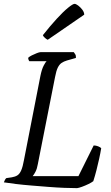

<svg xmlns="http://www.w3.org/2000/svg" viewBox="-28 -974 574 994"><path d="M371 0Q343 0 304.5 -1.5Q266 -3 222 -6.5Q178 -10 134.5 -13.5Q91 -17 54 -21.5Q17 -26 -8 -30Q-5 -38 -2 -43.5Q1 -49 5 -52L33 -56Q51 -59 62.5 -66.5Q74 -74 82 -92.5Q90 -111 96 -145L181 -580Q188 -615 198 -634Q208 -653 213 -657H124Q121 -661 119.5 -665.5Q118 -670 118 -675Q124 -681 137 -687.5Q150 -694 163 -699Q176 -704 182 -704H354Q357 -700 361.5 -693Q366 -686 365 -674L319 -661Q302 -656 290.5 -648Q279 -640 271 -623.5Q263 -607 257 -575L168 -125Q164 -101 156 -85.5Q148 -70 141 -62H378L457 -221Q469 -221 480 -216.5Q491 -212 496 -207Q492 -182 485.5 -152.5Q479 -123 471.5 -93.5Q464 -64 455 -36Q446 -29 429.5 -21Q413 -13 396.5 -7Q380 -1 371 0ZM219 -768Q212 -771 203.5 -779Q195 -787 194 -792Q232 -840 265.5 -876.5Q299 -913 324 -933.5Q349 -954 358 -954Q365 -954 376.5 -945.5Q388 -937 398 -924Q408 -911 408 -898Z"/></svg>

Font: Texturina Medium 12pt ExtraLight
Style: Italic
Weight: 250
Italic angle: -11°
Version: Version 1.002